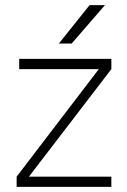

<svg xmlns="http://www.w3.org/2000/svg" viewBox="-20 -730 495 750"><path d="M55 -500H415V-460L93 -40H415V0H45V-40L366 -460H55ZM330 -710H390L260 -560H210Z"/></svg>

Font: Retni Sans Light
Style: Regular
Weight: 300
Designer: Vitaly Kuzmin
Foundry: ParaType Ltd.
Version: Version 1.00;March 2, 2019;FontCreator 11.5.0.2425 64-bit; t